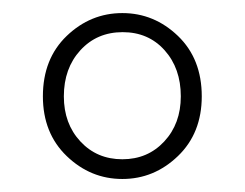

<svg xmlns="http://www.w3.org/2000/svg" viewBox="-20 -773 376 295"><path d="M45.9 -625Q45.9 -682.6 82.5 -717.8Q119.1 -752.9 168 -752.9Q216.8 -752.9 253.4 -717.8Q290 -682.6 290 -625Q290 -568.4 253.4 -533.2Q216.8 -498 168 -498Q119.1 -498 82.5 -533.2Q45.9 -568.4 45.9 -625ZM257.8 -625Q257.8 -668 232.9 -695.8Q208 -723.6 168.5 -723.6Q128.9 -723.6 103.5 -695.8Q78.1 -668 78.1 -625Q78.1 -583 103.5 -555.7Q128.9 -528.3 168 -528.3Q207 -528.3 232.4 -555.7Q257.8 -583 257.8 -625Z"/></svg>

Font: Gen Jyuu Gothic ExtraLight
Style: Regular
Weight: 100
Designer: [Source Han Sans]
Ryoko NISHIZUKA  (kana & ideographs); Paul D. Hunt (Latin, Greek & Cyrillic); Wenlong ZHANG  (bopomofo
Version: Version 1.002.20150607